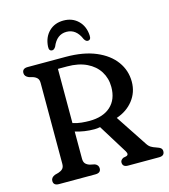

<svg xmlns="http://www.w3.org/2000/svg" viewBox="-130 -1008 975 1109"><g transform="rotate(-15 358.0 -453.0)"><path d="M643.5 -463Q643.5 -400 606 -352Q568.5 -304 505.5 -283L630 -94.5Q639.5 -79.5 652 -72Q664.5 -64.5 680.5 -59.5Q700.5 -53 708 -46.2Q715.5 -39.5 715.5 -27.5Q715.5 0 682.5 0H497Q465 0 465 -27.5Q465 -42 483 -51L500 -54.5Q519.5 -60 506 -83L398.5 -256.5Q381 -253 364.5 -253Q304 -253 250.5 -270V-108Q250.5 -87.5 259.8 -77.5Q269 -67.5 285.5 -62.5L314 -56.5Q335 -47.5 335 -27.5Q335 0 302 0H84.5Q51.5 0 51.5 -27.5Q51.5 -48 76 -58L98 -64Q114 -69 123.5 -78.8Q133 -88.5 133 -108V-592Q133 -611.5 123.5 -621.2Q114 -631 98 -636L76 -642Q51.5 -652 51.5 -672.5Q51.5 -700 84.5 -700H311.5Q417.5 -700 491.5 -668.8Q565.5 -637.5 604.5 -583.8Q643.5 -530 643.5 -463ZM250.5 -644.5V-320.5Q276 -312 302.2 -309.5Q328.5 -307 349 -307Q430.5 -307 476 -348.2Q521.5 -389.5 521.5 -464Q521.5 -516 495.8 -557Q470 -598 421.8 -621.2Q373.5 -644.5 306 -644.5ZM353 -838.5Q295 -838.5 268 -772.5Q258 -756.5 247 -756.5Q226.5 -756.5 228.5 -784Q232 -839 266 -872.5Q300 -906 353 -906Q406 -906 440.2 -872.5Q474.5 -839 477.5 -784Q479.5 -756.5 459 -756.5Q448 -756.5 438.5 -772.5Q411 -838.5 353 -838.5Z"/></g></svg>

Font: Fraunces 9pt S100
Style: Regular
Weight: 400
Version: Version 1.000; ttfautohint (v1.8.3)